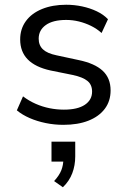

<svg xmlns="http://www.w3.org/2000/svg" viewBox="-20 -517 535 809"><path d="M247 9Q209 9 172.5 1.5Q136 -6 105 -19.5Q74 -33 51 -52L77 -111Q102 -92 130.5 -79.5Q159 -67 189 -61Q219 -55 249 -55Q307 -55 337.5 -75.5Q368 -96 368 -131Q368 -160 348.5 -176Q329 -192 287 -201L193 -220Q129 -234 97 -266.5Q65 -299 65 -351Q65 -395 89 -428Q113 -461 157 -479Q201 -497 259 -497Q293 -497 326 -490Q359 -483 387.5 -469.5Q416 -456 435 -436L408 -378Q388 -396 363.5 -408Q339 -420 312.5 -426.5Q286 -433 259 -433Q203 -433 173 -411.5Q143 -390 143 -354Q143 -326 161 -309Q179 -292 218 -284L311 -264Q379 -250 412.5 -219Q446 -188 446 -136Q446 -91 421.5 -58.5Q397 -26 352.5 -8.5Q308 9 247 9ZM245 272 208 246Q230 222 238.5 200Q247 178 247 153L267 164H197V80H297V142Q297 180 284.5 213Q272 246 245 272Z"/></svg>

Font: Nunito Sans 11pt
Style: Regular
Weight: 400
Version: Version 3.101;gftools[0.9.27]